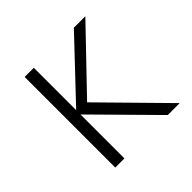

<svg xmlns="http://www.w3.org/2000/svg" viewBox="-118 -513 615 615"><g transform="rotate(-45 190.0 -205.0)"><path d="M155.5 -211.5 363.5 0H309.5L113 -199V0H71.5V-410.5H113V-218.5L294.5 -410.5H346.5Z"/></g></svg>

Font: League Spartan Thin ExtraLight
Style: Regular
Weight: 250
Version: Version 2.002